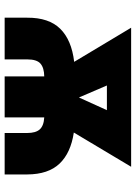

<svg xmlns="http://www.w3.org/2000/svg" viewBox="98 -668 570 805"><g transform="rotate(90 382.5 -265.0)"><path d="M53.7 0V-94.7Q53.2 -185.5 100.3 -233.2Q147.5 -280.8 238.8 -291.5L95.7 -530.3H678.7L535.2 -290Q620.6 -277.3 665.5 -230.2Q710.4 -183.1 710.9 -94.7V0H537.1V-94.7Q537.1 -130.4 522 -147.2Q506.8 -164.1 471.7 -166V0H299.8V-166Q263.7 -165.5 246.1 -150.1Q228.5 -134.8 228.5 -94.7V0ZM388.2 -311.5 441.4 -428.7H337.9Z"/></g></svg>

Font: Pretendard JP Black
Style: Regular
Weight: 900
Designer: Base glyphs from Inter by Rasmus Andersson; Hangeul glyphs from Noto Sans CJK(Source Han Sans) by Jang Soo-young and Kan
Foundry: Kil Hyung-jin
Version: Version 1.309